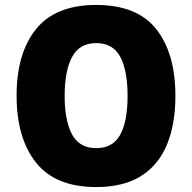

<svg xmlns="http://www.w3.org/2000/svg" viewBox="-20 -745 776 775"><path d="M688 -358Q688 -244 654 -161.5Q620 -79 549.5 -34.5Q479 10 368 10Q204 10 125.5 -88.5Q47 -187 47 -359Q47 -530 125.5 -627.5Q204 -725 368 -725Q534 -725 611 -627Q688 -529 688 -358ZM241 -358Q241 -257 271 -202Q301 -147 368 -147Q436 -147 465.5 -201.5Q495 -256 495 -358Q495 -460 465.5 -515.5Q436 -571 368 -571Q301 -571 271 -515Q241 -459 241 -358Z"/></svg>

Font: Noto Sans Bengali SemiCondensed Black
Style: Regular
Weight: 900
Width: 4
Designer: Joana Ranito - Universal Thirst; Jelle Bosma - Monotype Design Team
Foundry: Universal Thirst ehf.
Version: Version 3.000; ttfautohint (v1.8.4.7-5d5b)